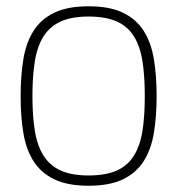

<svg xmlns="http://www.w3.org/2000/svg" viewBox="-20 -574 558 604"><path d="M435.5 -272Q435.5 -335.4 428 -382.6Q420.4 -429.7 400.6 -460.7Q380.9 -491.7 346.4 -506.8Q312 -522 258.8 -522Q206.1 -522 171.9 -506.8Q137.7 -491.7 117.7 -460.7Q97.7 -429.7 89.8 -382.6Q82 -335.4 82 -272Q82 -208 89.8 -161.1Q97.7 -114.3 117.7 -83.3Q137.7 -52.2 171.9 -37.1Q206.1 -22 258.8 -22Q312 -22 346.4 -37.1Q380.9 -52.2 400.6 -83.3Q420.4 -114.3 428 -161.1Q435.5 -208 435.5 -272ZM44.9 -272Q44.9 -335.4 53.5 -387.7Q62 -439.9 85.4 -476.8Q108.9 -513.7 150.6 -533.9Q192.4 -554.2 258.8 -554.2Q325.2 -554.2 366.9 -533.9Q408.7 -513.7 432.1 -476.8Q455.6 -439.9 464.1 -387.7Q472.7 -335.4 472.7 -272Q472.7 -208 464.1 -156Q455.6 -104 432.1 -67.1Q408.7 -30.3 366.9 -10Q325.2 10.3 258.8 10.3Q192.4 10.3 150.6 -10Q108.9 -30.3 85.4 -67.1Q62 -104 53.5 -156Q44.9 -208 44.9 -272Z"/></svg>

Font: Gruppo
Style: Regular
Weight: 400
Foundry: Vernon Adams
Version: Version 1.000